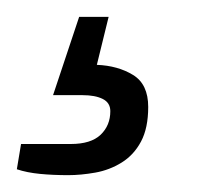

<svg xmlns="http://www.w3.org/2000/svg" viewBox="-96 -31 262 228"><path d="M-15 177Q-33 177 -48.5 175.5Q-64 174 -76 170L-71 140H-12Q12 140 23.5 129Q35 118 35 101Q35 91 26 86.5Q17 82 2 82H-33L-2 -11H33L19 46Q44 47 62 58Q80 69 80 96Q80 121 71.5 137Q63 153 48.5 162Q34 171 17 174Q0 177 -15 177Z"/></svg>

Font: Archivo Condensed Thin
Style: Italic
Weight: 250
Width: 3
Italic angle: -10°
Designer: Hector Gatti
Foundry: Omnibus-Type
Version: Version 2.001